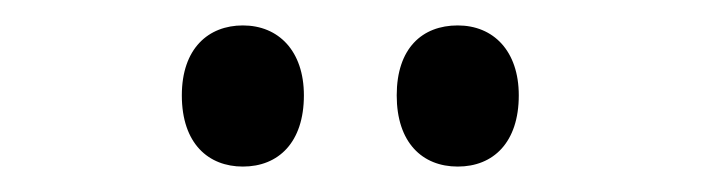

<svg xmlns="http://www.w3.org/2000/svg" viewBox="-20 -747 552 151"><path d="M123 -672C123 -634 144 -616 171 -616C199 -616 219 -635 219 -672C219 -707 199 -727 171 -727C144 -727 123 -709 123 -672ZM292 -672C292 -635 312 -616 340 -616C368 -616 388 -635 388 -672C388 -707 368 -727 340 -727C312 -727 292 -709 292 -672Z"/></svg>

Font: Noto Sans Armenian ExtraCondensed Medium
Style: Regular
Weight: 500
Width: 2
Designer: Monotype Design Team
Foundry: Monotype Imaging Inc.
Version: Version 2.008